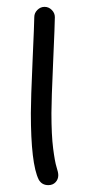

<svg xmlns="http://www.w3.org/2000/svg" viewBox="-20 -540 260 560"><path d="M150 -29Q150 -17 142 -8.5Q134 0 121 0Q102 0 93 -16Q70 -62 70 -210Q70 -250 75 -362.5Q80 -475 80 -490Q80 -502 89 -511Q98 -520 110 -520Q122 -520 131 -511Q140 -502 140 -490Q140 -472 135 -359.5Q130 -247 130 -210Q130 -146 135 -107Q140 -68 145 -52.5Q150 -37 150 -29Z"/></svg>

Font: Pecita
Style: Book
Weight: 400
Width: 7
Version: Version 4.3